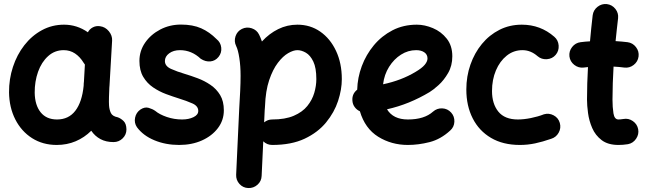

<svg xmlns="http://www.w3.org/2000/svg" viewBox="-20 -679 3284 975"><path d="M556.6 42.5Q518.1 42.5 490 27.3Q461.9 12.2 443.4 -15.1Q408.7 19.5 364.3 38.3Q319.8 57.1 268.1 57.1Q197.3 57.1 142.8 22.5Q88.4 -12.2 57.6 -72.8Q26.9 -133.3 25.9 -210Q25.4 -277.3 45.7 -339.1Q65.9 -400.9 103.5 -449.2Q141.1 -497.6 192.6 -525.6Q244.1 -553.7 305.2 -553.7Q371.1 -553.7 426.3 -515.1Q434.6 -531.2 451.2 -540Q467.8 -548.8 487.8 -545.9Q514.6 -542.5 532.7 -520.5Q550.8 -498.5 549.3 -472.7L536.1 -244.6Q535.6 -239.3 535.2 -233.4Q534.2 -212.4 533.4 -185.5Q532.7 -158.7 533.7 -143.6Q535.2 -121.6 543.2 -105Q551.3 -88.4 577.6 -83.5Q593.3 -78.1 607.4 -64.5Q621.6 -50.8 622.1 -22Q622.1 4.9 602.8 23.7Q583.5 42.5 556.6 42.5ZM269.5 -72.3Q328.6 -72.3 362.5 -116.5Q396.5 -160.6 404.8 -243.2Q404.8 -250 405.3 -255.9Q405.3 -260.3 406.2 -264.2L411.1 -351.1Q407.2 -355.5 404.3 -360.8Q386.2 -390.6 360.8 -407.5Q335.4 -424.3 303.7 -424.3Q257.8 -424.3 224.4 -394Q190.9 -363.8 173.3 -314.5Q155.8 -265.1 156.2 -208.5Q157.2 -145 186.5 -108.6Q215.8 -72.3 269.5 -72.3Z M1089.8 -390.1Q1073.2 -369.6 1048.6 -367.2Q1023.9 -364.7 999.5 -380.4Q953.1 -424.3 894 -424.3Q860.8 -424.3 839.1 -408.2Q817.4 -392.1 817.4 -369.1Q817.4 -343.3 848.1 -329.3Q878.9 -315.4 918.5 -303.7Q949.7 -294.4 984.1 -281.5Q1018.6 -268.6 1048.8 -248Q1079.1 -227.5 1097.9 -196.3Q1116.7 -165 1116.7 -118.7Q1116.7 -68.4 1086.7 -28.6Q1056.6 11.2 1005.4 34.2Q954.1 57.1 889.6 57.1Q821.3 57.1 764.2 33.4Q707 9.8 675.3 -33.2Q660.6 -55.2 666 -81.5Q671.4 -107.9 693.4 -123Q715.3 -137.2 735.1 -131.3Q754.9 -125.5 768.6 -115.7Q790 -97.7 827.1 -85Q864.3 -72.3 904.8 -72.3Q938 -72.3 962.4 -84Q986.8 -95.7 986.8 -115.7Q986.8 -140.6 957 -153.8Q927.2 -167 889.2 -178.7Q857.9 -188.5 823 -201.4Q788.1 -214.4 757.3 -235.4Q726.6 -256.3 707.3 -288.8Q688 -321.3 688 -369.6Q688 -420.4 716.8 -462.2Q745.6 -503.9 793.7 -529.1Q841.8 -554.2 898.9 -554.2Q959 -554.2 1001.5 -535.4Q1043.9 -516.6 1079.6 -480.5Q1100.6 -463.9 1103.5 -437.3Q1106.4 -410.6 1089.8 -390.1Z M1240.7 275.9Q1213.9 274.9 1196 255.1Q1178.2 235.4 1179.2 208.5L1194.8 -127.4Q1197.8 -175.3 1199.7 -216.8Q1201.7 -258.3 1201.7 -294.4Q1201.7 -343.8 1195.3 -384.8Q1189 -425.8 1179.2 -445.3Q1167.5 -469.2 1176 -494.9Q1184.6 -520.5 1208.5 -532.2Q1232.4 -543.9 1258.3 -535.4Q1284.2 -526.9 1295.9 -502.9Q1303.7 -486.8 1310.1 -468.3Q1347.2 -508.8 1392.8 -531.2Q1438.5 -553.7 1490.2 -553.7Q1555.7 -553.7 1606.4 -518.3Q1657.2 -482.9 1686.5 -420.4Q1715.8 -357.9 1715.8 -277.3Q1715.8 -224.6 1696.8 -166.5Q1677.7 -108.4 1636 -57.4Q1594.2 -6.3 1526.9 25.4Q1459.5 57.1 1362.3 57.1Q1335.9 57.1 1316.9 38.6L1308.6 214.4Q1307.6 241.2 1287.6 259Q1267.6 276.9 1240.7 275.9ZM1324.2 -119.6 1321.3 -57.6Q1339.4 -72.3 1362.3 -72.3Q1428.2 -72.3 1471.9 -91.1Q1515.6 -109.9 1540.5 -140.6Q1565.4 -171.4 1575.9 -207.3Q1586.4 -243.2 1586.4 -277.3Q1586.4 -334.5 1571 -366.5Q1555.7 -398.4 1533.2 -411.4Q1510.7 -424.3 1490.2 -424.3Q1469.7 -424.3 1443.1 -408.9Q1416.5 -393.6 1390.9 -359.9Q1365.2 -326.2 1346.9 -272Q1328.6 -217.8 1325.7 -139.6Q1325.7 -135.7 1325.2 -131.8Q1324.7 -124.5 1324.2 -119.6Z M2266.1 -16.1Q2217.8 28.3 2161.4 42.7Q2105 57.1 2051.3 57.1Q1967.8 57.1 1900.6 15.4Q1833.5 -26.4 1807.6 -113.8Q1791.5 -121.1 1781 -135.5Q1770.5 -149.9 1769.5 -168.5Q1767.1 -202.6 1793.9 -223.6Q1795.4 -284.2 1817.1 -342.8Q1838.9 -401.4 1878.4 -449Q1918 -496.6 1973.1 -525.1Q2028.3 -553.7 2096.7 -553.7Q2136.7 -553.7 2178.5 -536.1Q2220.2 -518.6 2248.5 -482.9Q2276.9 -447.3 2276.9 -393.1Q2276.9 -345.2 2255.6 -308.3Q2234.4 -271.5 2207 -246.8Q2179.7 -222.2 2161.6 -211.4Q2110.4 -180.7 2056.4 -158.7Q2002.4 -136.7 1945.3 -124Q1976.6 -72.3 2051.3 -72.3Q2134.8 -72.3 2179.2 -112.3Q2199.2 -129.9 2226.1 -128.7Q2252.9 -127.4 2271 -107.4Q2288.6 -87.9 2287.4 -60.8Q2286.1 -33.7 2266.1 -16.1ZM2093.3 -424.3Q2052.2 -424.3 2016.4 -401.6Q1980.5 -378.9 1955.8 -339.6Q1931.2 -300.3 1925.3 -251Q2018.1 -270.5 2090.3 -314Q2122.6 -333 2136.7 -349.9Q2150.9 -366.7 2150.9 -382.3Q2150.9 -401.9 2135 -413.1Q2119.1 -424.3 2093.3 -424.3Z M2801.8 -400.4Q2784.7 -380.4 2757.3 -378.4Q2730 -376.5 2710 -393.6Q2674.8 -424.3 2633.3 -424.3Q2587.9 -424.3 2553 -396.2Q2518.1 -368.2 2498.3 -321.3Q2478.5 -274.4 2478.5 -216.8Q2478.5 -151.9 2510.7 -112.1Q2543 -72.3 2609.9 -72.3Q2640.1 -72.3 2676.3 -79.6Q2712.4 -86.9 2742.2 -98.6Q2767.6 -106 2791.5 -93.3Q2815.4 -80.6 2822.8 -54.7Q2830.1 -28.8 2817.1 -5.4Q2804.2 18.1 2778.8 25.9Q2735.4 41 2697.3 49.1Q2659.2 57.1 2620.1 57.1Q2534.2 57.1 2473.4 21.2Q2412.6 -14.6 2380.4 -78.1Q2348.1 -141.6 2348.1 -224.6Q2348.1 -291.5 2368.9 -350.8Q2389.6 -410.2 2427.2 -455.8Q2464.8 -501.5 2516.4 -527.6Q2567.9 -553.7 2629.9 -553.7Q2724.6 -553.7 2794.9 -492.2Q2814.9 -475.1 2816.9 -447.8Q2818.8 -420.4 2801.8 -400.4Z M3222.7 -392.1Q3219.2 -365.7 3197.8 -349.1Q3176.3 -332.5 3149.9 -335.9Q3124.5 -339.4 3095.7 -340.8Q3093.3 -299.3 3091.8 -257.3Q3090.3 -215.3 3090.3 -173.3Q3090.3 -134.8 3095.2 -103.5Q3100.1 -72.3 3120.6 -72.3Q3129.9 -72.3 3145.5 -74.7Q3171.4 -79.6 3193.6 -64.2Q3215.8 -48.8 3220.7 -22.9Q3225.6 2.9 3210.2 25.6Q3194.8 48.3 3168.9 53.2Q3155.8 55.2 3143.8 56.2Q3131.8 57.1 3120.6 57.1Q3067.4 57.1 3035.4 32.7Q3003.4 8.3 2987.3 -28.8Q2971.2 -65.9 2966.1 -105Q2960.9 -144 2960.9 -173.3Q2960.9 -215.3 2962.2 -256.6Q2963.4 -297.9 2965.8 -338.4Q2954.6 -337.4 2943.8 -335.9Q2917.5 -333 2896.2 -349.6Q2875 -366.2 2871.6 -392.6Q2868.7 -418.9 2885.3 -440.2Q2901.9 -461.4 2928.2 -464.8Q2951.2 -467.8 2976.1 -469.2Q2979 -502.4 2982.4 -535.6Q2985.8 -568.8 2989.7 -601.6Q2993.2 -627.9 3014.4 -644.5Q3035.6 -661.1 3062 -658.2Q3088.4 -654.8 3105 -633.8Q3121.6 -612.8 3118.7 -586.4Q3115.2 -557.1 3112.1 -528.1Q3108.9 -499 3106 -470.2Q3137.7 -468.3 3166.5 -464.8Q3192.9 -461.4 3209.5 -439.9Q3226.1 -418.5 3222.7 -392.1Z"/></svg>

Font: Mikhak-FD Bold
Style: Regular
Weight: 700
Designer: Amin Abedi
Version: Version 3.3